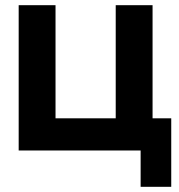

<svg xmlns="http://www.w3.org/2000/svg" viewBox="-20 -580 690 740"><path d="M568 -560V-124H640V140H522V0H52V-560H194V-124H426V-560Z"/></svg>

Font: Tektur SemiBold
Style: Regular
Weight: 600
Designer: Adam Jagosz
Foundry: Adam Jagosz
Version: Version 1.005;gftools[0.9.30]